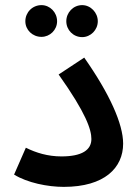

<svg xmlns="http://www.w3.org/2000/svg" viewBox="-20 -724 542 750"><path d="M301 -579C334 -579 362 -607 362 -641C362 -675 334 -704 301 -704C266 -704 239 -675 239 -641C239 -607 266 -579 301 -579ZM142 -580C175 -580 203 -607 203 -641C203 -676 175 -704 142 -704C107 -704 79 -676 79 -641C79 -607 107 -580 142 -580ZM35 -42C87 -10 166 6 229 6C389 6 461 -69 461 -163C461 -240 408 -358 309 -499L209 -433C317 -281 337 -217 337 -181C337 -138 300 -113 220 -113C167 -113 121 -127 81 -147Z"/></svg>

Font: Noto Sans Arabic UI Semi
Style: Regular
Weight: 600
Designer: Nadine Chahine - Monotype Design Team
Foundry: Monotype Imaging Inc.
Version: Version 1.900